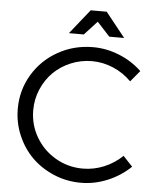

<svg xmlns="http://www.w3.org/2000/svg" viewBox="-60 -947 819 1004"><g transform="rotate(5 350.0 -445.5)"><path d="M417 -840.8 350.1 -768.1H272L375 -897H459L562 -768.1H483.9ZM612.8 -153.8 662.1 -101.1Q609.9 -50.8 541.7 -22.5Q473.6 5.9 401.9 5.9Q327.1 5.9 260.3 -22.2Q193.4 -50.3 145 -97.9Q96.7 -145.5 68.4 -211.7Q40 -277.8 40 -351.1Q40 -448.7 88.6 -530.3Q137.2 -611.8 220.9 -658.9Q304.7 -706.1 404.8 -706.1Q476.1 -706.1 543.2 -678.7Q610.4 -651.4 661.1 -603L612.8 -544.9Q571.8 -586.4 517.6 -609.6Q463.4 -632.8 405.8 -632.8Q347.7 -632.8 294.9 -610.8Q242.2 -588.9 204.1 -551.3Q166 -513.7 143.6 -461.4Q121.1 -409.2 121.1 -351.1Q121.1 -274.9 158.9 -210Q196.8 -145 262.5 -106.9Q328.1 -68.8 405.8 -68.8Q463.4 -68.8 517.3 -91.3Q571.3 -113.8 612.8 -153.8Z"/></g></svg>

Font: Montserrat-Arabic Light
Style: Regular
Weight: 300
Designer: Mohamed Gaber
Foundry: Kief Type Foundry
Version: Version 5.008;PS 005.008;hotconv 1.0.88;makeotf.lib2.5.64775